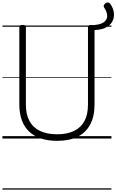

<svg xmlns="http://www.w3.org/2000/svg" viewBox="-20 -1140 958 1580"><path d="M450 19Q375 19 317 -0.5Q259 -20 219.5 -57.5Q180 -95 159.5 -151Q139 -207 139 -280V-916Q139 -926 145.5 -930.5Q152 -935 166 -935Q181 -935 187 -930.5Q193 -926 193 -916V-278Q193 -198 222.5 -144Q252 -90 309.5 -62.5Q367 -35 450 -35Q533 -35 589.5 -62.5Q646 -90 675 -144Q704 -198 704 -278V-916Q704 -926 710 -930.5Q716 -935 730 -935Q758 -935 758 -916V-280Q758 -183 722.5 -116Q687 -49 619 -15Q551 19 450 19ZM887 -1109Q914 -1070 917.5 -1031Q921 -992 902.5 -960Q884 -928 842.5 -909.5Q801 -891 736 -893V-933Q802 -935 832 -955.5Q862 -976 862 -1008.5Q862 -1041 837 -1078Q831 -1088 835 -1097.5Q839 -1107 848.5 -1113.5Q858 -1120 869 -1119.5Q880 -1119 887 -1109ZM0 410H897V420H0ZM0 -20H897V0H0ZM0 -505H897V-500H0ZM0 -930H897V-920H0Z"/></svg>

Font: Playwrite DE Grund Guides
Style: Regular
Weight: 400
Designer: Veronika Burian, José Scaglione
Foundry: TypeTogether
Version: Version 1.003